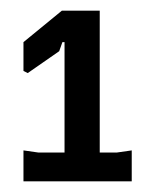

<svg xmlns="http://www.w3.org/2000/svg" viewBox="-20 -834 282 360"><path d="M101 -494V-755H97L91 -738L32 -697L24 -701V-755L96 -814H167V-778V-494ZM24 -494V-552L52 -548H199L227 -552V-494Z"/></svg>

Font: AR One Sans
Style: Regular
Weight: 400
Designer: Niteesh Yadav
Foundry: Niteesh Yadav
Version: Version 1.001;gftools[0.9.33]